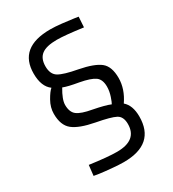

<svg xmlns="http://www.w3.org/2000/svg" viewBox="-192 -757 914 1013"><g transform="rotate(-30 265.0 -250.5)"><path d="M438 -634 434 -571Q325 -586 277 -586Q213 -586 184 -564Q155 -542 155 -494Q155 -446 185.5 -427.5Q216 -409 298 -394Q386 -377 422.5 -348Q459 -319 459 -249Q459 -182 415 -118Q452 -86 452 -18Q452 150 261 150Q233 150 189 146Q145 142 116 138L86 133L93 70Q202 85 257 85Q380 85 380 -14Q380 -59 351 -74.5Q322 -90 236 -106Q146 -123 107 -154Q68 -185 68 -255Q68 -294 89 -331Q110 -368 126 -381Q82 -413 82 -492Q82 -651 274 -651Q303 -651 344 -646.5Q385 -642 412 -638ZM268 -332Q203 -343 176 -354Q143 -299 143 -266Q143 -222 168 -203Q193 -184 256 -173Q328 -159 358 -146Q363 -153 373 -182.5Q383 -212 383 -240Q383 -284 357.5 -302Q332 -320 268 -332Z"/></g></svg>

Font: TypoPRO Titillium Text
Style: 400 wt
Weight: 400
Designer: Accademia di Belle Arti di Urbino and others
Foundry: Accademia di Belle Arti di Urbino and others.
Version: Version 25.000